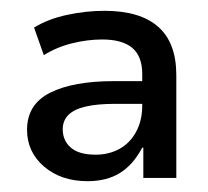

<svg xmlns="http://www.w3.org/2000/svg" viewBox="-20 -734 385 355"><path d="M142 -399Q93 -399 61.5 -426Q30 -453 30 -494Q30 -541 72.5 -562.5Q115 -584 191 -584H250V-542H193Q160 -542 138.5 -537Q117 -532 106.5 -521.5Q96 -511 96 -495Q96 -474 111 -461Q126 -448 157 -448Q181 -448 200.5 -458.5Q220 -469 231.5 -490Q243 -511 243 -539V-597Q243 -630 224.5 -645.5Q206 -661 169 -661Q142 -661 113.5 -654Q85 -647 61 -632L43 -683Q69 -699 104 -706.5Q139 -714 173 -714Q239 -714 272.5 -684.5Q306 -655 306 -595V-405H245V-461H243Q226 -429 201.5 -414Q177 -399 142 -399Z"/></svg>

Font: Nunito Sans 10pt Medium
Style: Regular
Weight: 500
Designer: Vernon Adams
Foundry: Vernon Adams
Version: Version 3.101;gftools[0.9.27]